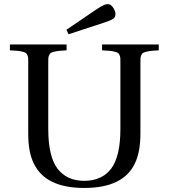

<svg xmlns="http://www.w3.org/2000/svg" viewBox="-20 -911 831 946"><path d="M307.1 -764.2 452.1 -862.8Q479 -880.9 492.2 -886.5Q505.4 -892.1 517.1 -890.1Q528.8 -887.7 539.6 -870.1Q550.3 -852.5 548.8 -837.9Q547.4 -824.2 535.2 -816.7Q522.9 -809.1 487.8 -797.9L317.9 -742.2ZM28.8 -663.1V-691.9H308.1V-663.1Q282.7 -661.6 270.8 -660.4Q258.8 -659.2 246.3 -656Q233.9 -652.8 230 -650.1Q226.1 -647.5 222.2 -639.2Q218.3 -630.9 218 -623Q217.8 -615.2 217.8 -599.1V-274.9Q217.8 -141.1 263.2 -80.1Q309.6 -20 395 -20Q481.4 -20 527.8 -80.1Q573.2 -141.1 573.2 -274.9V-599.1Q573.2 -615.2 573 -623Q572.8 -630.9 569.1 -639.2Q565.4 -647.5 561.5 -650.1Q557.6 -652.8 545.2 -656.2Q532.7 -659.7 520.5 -660.6Q508.3 -661.6 482.9 -663.1V-691.9H762.2V-663.1Q736.8 -661.6 724.9 -660.4Q712.9 -659.2 700.4 -656Q688 -652.8 684.1 -650.1Q680.2 -647.5 676.3 -639.2Q672.4 -630.9 672.1 -623Q671.9 -615.2 671.9 -599.1V-254.9Q671.9 -162.1 645 -106.9Q588.4 15.1 395 15.1Q203.1 15.1 146 -106.9Q119.1 -160.6 119.1 -252.9V-599.1Q119.1 -615.2 118.9 -623Q118.7 -630.9 115 -639.2Q111.3 -647.5 107.4 -650.1Q103.5 -652.8 91.1 -656.2Q78.6 -659.7 66.4 -660.6Q54.2 -661.6 28.8 -663.1Z"/></svg>

Font: Heuristica
Style: Regular
Weight: 400
Version: Version 1.0.2